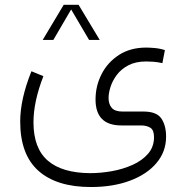

<svg xmlns="http://www.w3.org/2000/svg" viewBox="-20 -520 761 784"><path d="M240.2 -500.5H300.8L387.2 -356.9H343.8L270.5 -481.4L197.8 -356.9H154.3ZM157.2 -209Q116.7 -105 116.7 -20.5Q116.7 85.4 175.3 136Q233.9 186.5 348.6 187Q391.1 187 436.5 179Q481.9 170.9 521.2 153.3Q560.5 135.7 584.7 107.7Q608.9 79.6 608.9 40Q608.9 11.2 594 1.7Q579.1 -7.8 555.7 -7.8H475.6Q370.1 -7.8 370.1 -113.8Q370.1 -168.9 394.8 -217.3Q419.4 -265.6 465.8 -295.7Q512.2 -325.7 577.1 -325.7Q589.4 -325.7 610.6 -324Q631.8 -322.3 653.3 -315.4L643.1 -262.2Q623.5 -266.6 606.7 -267.8Q589.8 -269 577.1 -269Q533.7 -269 504.2 -253.4Q474.6 -237.8 456.8 -213.9Q439 -189.9 431.2 -164.8Q423.3 -139.6 423.3 -120.1Q423.3 -94.7 436.3 -79.6Q449.2 -64.5 480.5 -64.5H568.4Q620.1 -64 639.2 -35.6Q658.2 -7.3 658.2 38.1Q658.2 99.1 619.1 145.5Q580.1 191.9 510.7 217.8Q441.4 243.7 351.1 243.7Q211.4 243.7 137 177.5Q62.5 111.3 62.5 -23.9Q62.5 -115.2 108.4 -229Z"/></svg>

Font: Vazir Thin FD-WOL-UI
Style: Thin-FD-WOL-UI
Weight: 100
Designer: Saber Rastikerdar
Foundry: Saber Rastikerdar
Version: Version 30.1.0